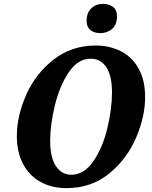

<svg xmlns="http://www.w3.org/2000/svg" viewBox="-20 -960 782 991"><path d="M67 -258Q67 -361 115 -470Q163 -579 256 -652Q349 -725 474 -725Q545 -725 603 -696Q661 -667 695 -607Q729 -547 729 -458Q729 -358 682 -248.5Q635 -139 543 -64Q451 11 323 11Q249 11 191 -20Q133 -51 100 -112Q67 -173 67 -258ZM558 -482Q558 -570 528.5 -613.5Q499 -657 448 -657Q382 -657 335 -587Q288 -517 263.5 -417Q239 -317 239 -233Q239 -146 269 -102Q299 -58 348 -58Q414 -58 462 -128Q510 -198 534 -298Q558 -398 558 -482ZM427 -852Q427 -894 451 -917Q475 -940 512 -940Q543 -940 563.5 -924Q584 -908 584 -876Q584 -833 558.5 -811Q533 -789 498 -789Q466 -789 446.5 -805Q427 -821 427 -852Z"/></svg>

Font: Noto Serif NarrowExtraBold
Style: Italic
Weight: 800
Width: 4
Italic angle: -12°
Designer: Monotype Design Team
Foundry: Monotype Imaging Inc.
Version: Version 1.001